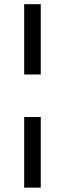

<svg xmlns="http://www.w3.org/2000/svg" viewBox="-20 -747 306 904"><path d="M171.9 -196V136.4H93.8V-196ZM171.9 -396.3H93.8V-727.3H171.9Z"/></svg>

Font: Fast_Sans-Dotted
Style: Regular
Weight: 400
Version: Version 3.018